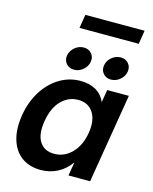

<svg xmlns="http://www.w3.org/2000/svg" viewBox="-131 -974 851 1070"><g transform="rotate(15 294.5 -439.5)"><path d="M209 10.7Q141.6 10.7 96.9 -22.9Q52.2 -56.6 34.7 -117.2Q17.1 -177.7 30.3 -258.3Q43.5 -337.4 81.5 -397.9Q119.6 -458.5 175.3 -492.4Q231 -526.4 296.9 -526.4Q347.2 -526.4 384.3 -505.9Q421.4 -485.4 439 -444.3H440.4L452.1 -515.6H577.1L491.7 0H366.7L379.9 -77.1H378.4Q347.7 -33.7 303.5 -11.5Q259.3 10.7 209 10.7ZM257.3 -95.7Q316.4 -95.7 359.4 -139.9Q402.3 -184.1 414.6 -258.3Q426.8 -332 398.4 -376.5Q370.1 -420.9 311 -420.9Q254.9 -420.9 213.6 -378.7Q172.4 -336.4 159.7 -258.3Q146.5 -179.7 173.8 -137.7Q201.2 -95.7 257.3 -95.7ZM243.7 -577.1Q215.3 -577.1 198.5 -596.7Q181.6 -616.2 186 -644Q190.9 -671.9 214.1 -691.4Q237.3 -710.9 265.6 -710.9Q293.9 -710.9 310.8 -691.4Q327.6 -671.9 322.8 -644Q318.4 -616.2 295.2 -596.7Q272 -577.1 243.7 -577.1ZM456.5 -577.1Q428.2 -577.1 411.6 -596.7Q395 -616.2 399.4 -644Q403.8 -671.9 427.2 -691.4Q450.7 -710.9 478.5 -710.9Q506.8 -710.9 523.7 -691.4Q540.5 -671.9 536.1 -644Q531.7 -616.2 508.3 -596.7Q484.9 -577.1 456.5 -577.1ZM567.9 -888.7 555.2 -810.1H213.4L226.1 -888.7Z"/></g></svg>

Font: Inter Display Semi Bold
Style: Italic
Weight: 600
Italic angle: -9.39999°
Designer: Rasmus Andersson
Foundry: rsms
Version: Version 4.000;git-4fc901f